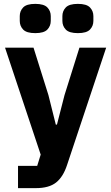

<svg xmlns="http://www.w3.org/2000/svg" viewBox="-20 -771 574 991"><path d="M390 -525H528L326 81Q306 142 269.5 171Q233 200 165 200H73V85H172L190 27L6 -525H153L230 -280L268 -128H274L313 -280ZM162 -600Q117 -600 99.5 -618.5Q82 -637 82 -663V-688Q82 -714 99.5 -732.5Q117 -751 162 -751Q207 -751 224.5 -732.5Q242 -714 242 -688V-663Q242 -637 224.5 -618.5Q207 -600 162 -600ZM382 -600Q337 -600 319.5 -618.5Q302 -637 302 -663V-688Q302 -714 319.5 -732.5Q337 -751 382 -751Q427 -751 444.5 -732.5Q462 -714 462 -688V-663Q462 -637 444.5 -618.5Q427 -600 382 -600Z"/></svg>

Font: IBM Plex Thai
Style: Bold
Weight: 700
Designer: Mike Abbink, Paul van der Laan, Pieter van Rosmalen, Ben Mitchell, Mark Frömberg
Foundry: Bold Monday
Version: Version 1.0